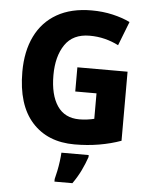

<svg xmlns="http://www.w3.org/2000/svg" viewBox="-62 -774 804 1044"><g transform="rotate(5 340.5 -251.5)"><path d="M345 -409H619V-32Q564 -12 500 -1Q436 10 366 10Q218 10 133.5 -84.5Q49 -179 49 -359Q49 -471 89 -553Q129 -635 206.5 -679.5Q284 -724 396 -724Q457 -724 511 -711.5Q565 -699 606 -679L555 -548Q520 -566 480.5 -576Q441 -586 397 -586Q306 -586 262.5 -522Q219 -458 219 -355Q219 -248 259.5 -188Q300 -128 380 -128Q401 -128 423.5 -131Q446 -134 461 -138V-277H345ZM448 72Q435 110 417 147Q399 184 373 221H275V207Q280 188 285.5 161.5Q291 135 294.5 108Q298 81 299 61H448Z"/></g></svg>

Font: Noto Sans Lao UI SemCond ExtBd
Style: Regular
Weight: 800
Width: 4
Designer: Monotype Design Team
Foundry: Monotype Imaging Inc.
Version: Version 2.000; ttfautohint (v1.8.4.7-5d5b)